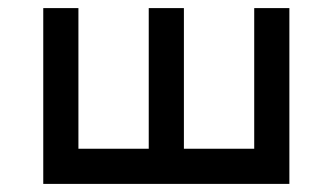

<svg xmlns="http://www.w3.org/2000/svg" viewBox="-20 -454 821 474"><path d="M86.8 0V-434H173.6V-86.8H347.2V-434H434V-86.8H607.6V-434H694.4V0Z"/></svg>

Font: 8-bit Operator+ 8
Style: Regular
Weight: 400
Designer: GrandChaos9000
Version: Version 1.3.0 - August 1, 2014